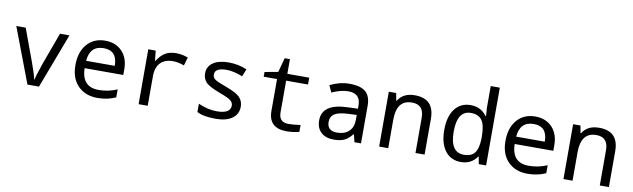

<svg xmlns="http://www.w3.org/2000/svg" viewBox="-44 -1298 6090 1847"><g transform="rotate(10 3000.5 -375.0)"><path d="M243.2 0 40 -536.1H131.8L249 -217.8Q290.5 -105 297.9 -59.1H300.8Q304.2 -80.6 350.1 -217.8L466.8 -536.1H559.1L356 0Z M1135.3 -251H757.3Q761.2 -67.9 925.3 -67.9Q1020.5 -67.9 1106 -105V-26.9Q1024.9 9.8 928.2 9.8Q808.6 9.8 736.8 -63.2Q665 -136.2 665 -264.2Q665 -394 731.2 -470Q797.4 -545.9 908.2 -545.9Q1011.7 -545.9 1073.5 -480.5Q1135.3 -415 1135.3 -306.2ZM759.3 -323.2H1039.1Q1039.1 -472.2 906.2 -472.2Q772 -472.2 759.3 -323.2Z M1717.3 -523.9 1693.4 -442.9Q1633.3 -464.8 1584 -464.8Q1504.4 -464.8 1461.2 -419.7Q1418 -374.5 1418 -289.1V0H1329.1V-536.1H1401.4L1412.1 -438H1416Q1453.1 -496.1 1495.6 -521Q1538.1 -545.9 1600.1 -545.9Q1657.7 -545.9 1717.3 -523.9Z M1899.4 -23.9V-105Q1993.7 -63 2080.1 -63Q2214.4 -63 2214.4 -142.1Q2214.4 -169.9 2190.4 -190.4Q2166.5 -210.9 2080.1 -242.2Q1966.3 -284.7 1936.8 -320.1Q1907.2 -355.5 1907.2 -403.8Q1907.2 -470.2 1961.7 -508.1Q2016.1 -545.9 2112.3 -545.9Q2209 -545.9 2292.5 -509.8L2263.2 -437Q2174.3 -472.2 2107.4 -472.2Q1992.2 -472.2 1992.2 -407.2Q1992.2 -377.4 2016.8 -359.6Q2041.5 -341.8 2130.4 -310.1Q2233.4 -272.5 2267.3 -236.1Q2301.3 -199.7 2301.3 -147Q2301.3 -73.7 2244.1 -32Q2187 9.8 2082.5 9.8Q1961.4 9.8 1899.4 -23.9Z M2898.4 -73.2V-5.9Q2835 9.8 2775.4 9.8Q2598.6 9.8 2598.6 -158.2V-469.2H2468.3V-515.1L2598.6 -539.1L2636.2 -679.2H2687.5V-536.1H2901.4V-469.2H2687.5V-158.2Q2687.5 -63 2781.2 -63Q2826.7 -63 2898.4 -73.2Z M3437.5 0 3419.4 -74.2H3415.5Q3377.9 -26.9 3338.4 -8.5Q3298.8 9.8 3236.3 9.8Q3156.7 9.8 3111.6 -32.2Q3066.4 -74.2 3066.4 -149.9Q3066.4 -312 3315.4 -319.8L3414.6 -323.2V-356.9Q3414.6 -472.2 3295.4 -472.2Q3223.6 -472.2 3135.3 -432.1L3104.5 -499Q3200.2 -545.9 3291.5 -545.9Q3402.3 -545.9 3451.9 -503.4Q3501.5 -460.9 3501.5 -367.2V0ZM3413.6 -262.2 3334.5 -258.8Q3238.8 -254.9 3198.7 -228.8Q3158.7 -202.6 3158.7 -148.9Q3158.7 -62 3256.3 -62Q3328.1 -62 3370.8 -101.8Q3413.6 -141.6 3413.6 -213.9Z M4033.7 0V-345.2Q4033.7 -472.2 3917.5 -472.2Q3767.6 -472.2 3767.6 -277.8V0H3678.7V-536.1H3750.5L3763.7 -463.9H3768.6Q3818.8 -545.9 3932.6 -545.9Q4122.6 -545.9 4122.6 -350.1V0Z M4638.7 -71.8H4634.8Q4579.6 9.8 4477.5 9.8Q4379.4 9.8 4323.5 -63.2Q4267.6 -136.2 4267.6 -267.1Q4267.6 -398.9 4323.7 -472.4Q4379.9 -545.9 4477.5 -545.9Q4578.1 -545.9 4634.8 -467.8H4640.6Q4634.8 -530.8 4634.8 -546.9V-759.8H4723.6V0H4651.9ZM4634.8 -247.1V-267.1Q4634.8 -377.9 4600.8 -425Q4566.9 -472.2 4492.7 -472.2Q4359.9 -472.2 4359.9 -266.1Q4359.9 -64 4493.7 -64Q4567.9 -64 4600.3 -107.2Q4632.8 -150.4 4634.8 -247.1Z M5335.9 -251H4958Q4961.9 -67.9 5126 -67.9Q5221.2 -67.9 5306.6 -105V-26.9Q5225.6 9.8 5128.9 9.8Q5009.3 9.8 4937.5 -63.2Q4865.7 -136.2 4865.7 -264.2Q4865.7 -394 4931.9 -470Q4998 -545.9 5108.9 -545.9Q5212.4 -545.9 5274.2 -480.5Q5335.9 -415 5335.9 -306.2ZM4960 -323.2H5239.7Q5239.7 -472.2 5106.9 -472.2Q4972.7 -472.2 4960 -323.2Z M5834 0V-345.2Q5834 -472.2 5717.8 -472.2Q5567.9 -472.2 5567.9 -277.8V0H5479V-536.1H5550.8L5564 -463.9H5568.8Q5619.1 -545.9 5732.9 -545.9Q5922.9 -545.9 5922.9 -350.1V0Z"/></g></svg>

Font: Droid Sans Mono
Style: Regular
Weight: 400
Monospace: yes
Version: Version 1.00 build 112